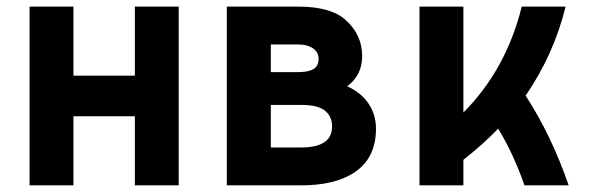

<svg xmlns="http://www.w3.org/2000/svg" viewBox="-20 -557 1798 577"><path d="M68.8 0V-537.1H200.7V-329.6H385.3V-537.1H517.1V0H385.3V-207.5H200.7V0Z M661.6 0V-537.1H876.5Q974.1 -537.1 1018.6 -497.1Q1068.4 -452.1 1068.4 -388.7Q1068.4 -330.6 1023.4 -297.9Q1065.9 -278.3 1087.9 -245.1Q1109.9 -212.4 1109.9 -169.9Q1109.9 -79.1 1041 -36.1Q982.9 0 885.3 0ZM793.9 -241.7V-113.8H885.7Q933.1 -113.8 956.5 -130.9Q978 -146.5 978 -177.2Q978 -208 955.1 -225.6Q933.1 -241.7 885.7 -241.7ZM793.9 -423.3V-340.3H876Q906.2 -340.3 921.4 -349.1Q937.5 -358.4 937.5 -379.9Q937.5 -399.4 921.4 -411.1Q904.8 -423.3 876 -423.3Z M1240.7 0V-537.1H1372.6V-218.8Q1501 -347.7 1547.9 -537.1H1679.7Q1645 -394.5 1559.6 -269.5Q1636.2 -152.3 1689 0H1556.2Q1522.5 -96.2 1477.1 -170.4Q1432.6 -124 1372.6 -76.7V0Z"/></svg>

Font: Consola Mono
Style: Bold
Weight: 700
Monospace: yes
Designer: Wojciech Kalinowski "wmk69" (wmk69@o2.pl)
Foundry: Wojciech Kalinowski "wmk69" (wmk69@o2.pl)
Version: Version 2.1.0